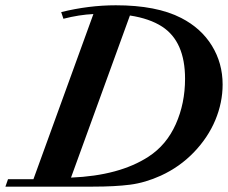

<svg xmlns="http://www.w3.org/2000/svg" viewBox="-48 -696 850 716"><path d="M-27.8 0 -18.1 -27.8H76.7L300.3 -643.6Q247.1 -641.1 188.5 -626L180.2 -650.9Q283.2 -676.3 383.8 -676.3Q536.1 -676.3 627.9 -628.9Q702.1 -590.8 742.2 -525.6Q782.2 -460.4 782.2 -380.9Q782.2 -313.5 754.9 -248Q727.5 -182.6 674.8 -127.9Q622.1 -73.2 551.8 -41Q493.7 -14.6 437.3 -7.3Q380.9 0 298.3 0ZM556.6 -596.7Q509.8 -627 436.5 -638.2L216.8 -33.7Q397 -41 505.9 -111.8Q572.8 -155.3 607.4 -232.7Q642.1 -310.1 642.1 -402.3Q642.1 -541 556.6 -596.7Z"/></svg>

Font: Elstob 14pt
Style: Bold Italic
Weight: 700
Italic angle: -20°
Designer: Peter S. Baker
Version: Version 1.015